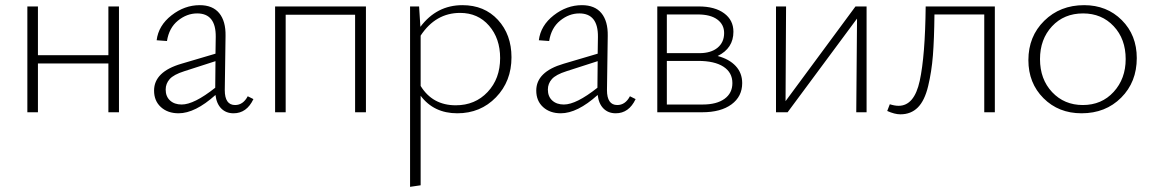

<svg xmlns="http://www.w3.org/2000/svg" viewBox="-20 -435 4471 744"><path d="M400 -410H441V0H400V-189H127V0H86V-410H127V-221H400Z M940 -62 962 -51Q936 4 885 4Q856 4 837.5 -14.5Q819 -33 815 -67Q736 4 672 4Q630 4 603.5 -20Q577 -44 577 -84Q577 -157 683 -188L815 -227L816 -292Q817 -383 744 -383Q704 -383 669.5 -355Q635 -327 627 -276L587 -279Q594 -336 644.5 -375.5Q695 -415 754 -415Q804 -415 829.5 -384Q855 -353 854 -296L851 -86Q851 -28 891 -28Q922 -28 940 -62ZM622 -88Q622 -61 639 -45.5Q656 -30 684 -30Q732 -30 814 -95L815 -198L694 -159Q653 -146 637.5 -128.5Q622 -111 622 -88Z M1398 -410V0H1356V-378H1087V0H1046V-410Z M1772 -415Q1857 -415 1909.5 -358Q1962 -301 1962 -213Q1962 -120 1902 -58Q1842 4 1752 4Q1661 4 1610 -64V283L1569 289V-410H1604L1609 -331Q1672 -415 1772 -415ZM1746 -27Q1821 -27 1869.5 -78.5Q1918 -130 1918 -210Q1918 -286 1875 -335.5Q1832 -385 1763 -385Q1668 -385 1610 -297V-102Q1656 -27 1746 -27Z M2421 -62 2443 -51Q2417 4 2366 4Q2337 4 2318.5 -14.5Q2300 -33 2296 -67Q2217 4 2153 4Q2111 4 2084.5 -20Q2058 -44 2058 -84Q2058 -157 2164 -188L2296 -227L2297 -292Q2298 -383 2225 -383Q2185 -383 2150.5 -355Q2116 -327 2108 -276L2068 -279Q2075 -336 2125.5 -375.5Q2176 -415 2235 -415Q2285 -415 2310.5 -384Q2336 -353 2335 -296L2332 -86Q2332 -28 2372 -28Q2403 -28 2421 -62ZM2103 -88Q2103 -61 2120 -45.5Q2137 -30 2165 -30Q2213 -30 2295 -95L2296 -198L2175 -159Q2134 -146 2118.5 -128.5Q2103 -111 2103 -88Z M2761 -218Q2806 -206 2831 -179Q2856 -152 2856 -113Q2856 -61 2814.5 -30.5Q2773 0 2701 0H2527V-410H2688Q2750 -410 2786 -383.5Q2822 -357 2822 -312Q2822 -248 2761 -218ZM2684 -379H2564V-229H2690Q2735 -229 2760.5 -250Q2786 -271 2786 -307Q2786 -340 2759.5 -359.5Q2733 -379 2684 -379ZM2703 -30Q2757 -30 2787.5 -52Q2818 -74 2818 -113Q2818 -154 2783.5 -176.5Q2749 -199 2685 -199H2564V-30Z M3338 -410V0H3298L3301 -363L3032 0H2987V-410H3026L3024 -43L3295 -410Z M3835 -410V0H3794V-379H3601Q3600 -283 3595 -220Q3590 -157 3576.5 -101Q3563 -45 3536.5 -18.5Q3510 8 3469 8Q3447 8 3418 -5L3428 -31Q3447 -25 3462 -25Q3523 -25 3544 -122Q3565 -219 3567 -410Z M4171 4Q4082 4 4023.5 -54.5Q3965 -113 3965 -202Q3965 -294 4026.5 -354.5Q4088 -415 4181 -415Q4269 -415 4327 -357Q4385 -299 4385 -210Q4385 -117 4324.5 -56.5Q4264 4 4171 4ZM4176 -28Q4249 -28 4295.5 -79Q4342 -130 4342 -206Q4342 -284 4295.5 -333.5Q4249 -383 4177 -383Q4103 -383 4056.5 -333Q4010 -283 4010 -206Q4010 -128 4057 -78Q4104 -28 4176 -28Z"/></svg>

Font: EauTest Light
Style: Regular
Weight: 300
Designer: Christian Thalmann (Catharsis Fonts)
Version: Version 0.001;PS 000.001;hotconv 1.0.88;makeotf.lib2.5.64775